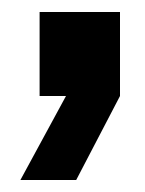

<svg xmlns="http://www.w3.org/2000/svg" viewBox="-20 -160 242 320"><path d="M46 0V-140H180V0L107 140H14L90 0Z"/></svg>

Font: Tektur Condensed SemiBold
Style: Regular
Weight: 600
Width: 3
Designer: Adam Jagosz
Foundry: Adam Jagosz
Version: Version 1.005;gftools[0.9.30]